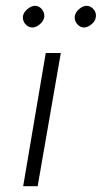

<svg xmlns="http://www.w3.org/2000/svg" viewBox="-20 -643 351 663"><path d="M238 -586Q240 -600 253 -611.5Q266 -623 280 -623Q294 -622 303.5 -610.5Q313 -599 311 -585Q310 -571 296.5 -559.5Q283 -548 269 -548Q255 -549 246 -560.5Q237 -572 238 -586ZM59 -586Q61 -600 74.5 -611.5Q88 -623 102 -623Q116 -622 125 -610.5Q134 -599 133 -585Q131 -571 118 -559.5Q105 -548 91 -548Q76 -549 67 -560.5Q58 -572 59 -586ZM138 -460H190L110 0H60Z"/></svg>

Font: Jost* Light
Style: Italic
Weight: 300
Italic angle: -10°
Version: Version 3.7